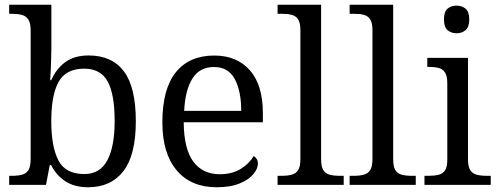

<svg xmlns="http://www.w3.org/2000/svg" viewBox="-20 -780 2102 810"><path d="M352 10Q294.3 10 255.7 -15.3Q217 -40.7 195.7 -83.7H190L174 0H18.7V-38.3H29.3Q55 -38.3 73 -43Q91 -47.7 100.2 -62.8Q109.3 -78 109.3 -110V-651Q109.3 -682.3 99.7 -697.3Q90 -712.3 72.7 -717Q55.3 -721.7 32 -721.7H18.7V-760H196.7V-574.3Q196.7 -557 195.8 -531.3Q195 -505.7 194 -481Q193 -456.3 191.7 -441.7H196Q217.3 -490 255.5 -518Q293.7 -546 354.3 -546Q452 -546 502.5 -479.3Q553 -412.7 553 -268.3Q553 -125.3 500.3 -57.7Q447.7 10 352 10ZM336 -45.7Q402 -45.7 432.8 -103.7Q463.7 -161.7 463.7 -270Q463.7 -382.3 434.2 -436.3Q404.7 -490.3 335 -490.3Q258 -490.3 227.2 -434.5Q196.3 -378.7 196.3 -269Q196.3 -161.7 226.2 -103.7Q256 -45.7 336 -45.7Z M893.7 10Q785.7 10 725.3 -61.5Q665 -133 665 -263.3Q665 -404.7 721.8 -475.2Q778.7 -545.7 884 -545.7Q979.3 -545.7 1034.2 -483.5Q1089 -421.3 1089 -302.7V-264.3H755Q756 -151 795.7 -98Q835.3 -45 907 -45Q960.3 -45 996.5 -68Q1032.7 -91 1050.3 -121.7Q1057.3 -118 1062.7 -109.7Q1068 -101.3 1068 -89.3Q1068 -68.7 1049 -45.5Q1030 -22.3 991.3 -6.2Q952.7 10 893.7 10ZM997.7 -312.3Q997.7 -395.3 970.5 -446.3Q943.3 -497.3 883 -497.3Q822.3 -497.3 791.8 -448.8Q761.3 -400.3 757 -312.3Z M1151 0V-38.3H1168.7Q1193 -38.3 1210.7 -43Q1228.3 -47.7 1237.8 -62.5Q1247.3 -77.3 1247.3 -109.3V-652.3Q1247.3 -683.7 1237.7 -698.3Q1228 -713 1211 -717.3Q1194 -721.7 1171.3 -721.7H1151V-760H1334.7V-109.3Q1334.7 -77.3 1343.8 -62.5Q1353 -47.7 1370.5 -43Q1388 -38.3 1413.3 -38.3H1430V0Z M1455 0V-38.3H1472.7Q1497 -38.3 1514.7 -43Q1532.3 -47.7 1541.8 -62.5Q1551.3 -77.3 1551.3 -109.3V-652.3Q1551.3 -683.7 1541.7 -698.3Q1532 -713 1515 -717.3Q1498 -721.7 1475.3 -721.7H1455V-760H1638.7V-109.3Q1638.7 -77.3 1647.8 -62.5Q1657 -47.7 1674.5 -43Q1692 -38.3 1717.3 -38.3H1734V0Z M1770.7 0V-38.3H1788.3Q1812.7 -38.3 1830.3 -42.7Q1848 -47 1857.5 -61.3Q1867 -75.7 1867 -106.3V-428.3Q1867 -459.7 1857.3 -474.3Q1847.7 -489 1830.7 -493.3Q1813.7 -497.7 1791 -497.7H1782.7V-536H1954.3V-109.3Q1954.3 -77.3 1963.8 -62.5Q1973.3 -47.7 1990.8 -43Q2008.3 -38.3 2033 -38.3H2050.3V0ZM1906.3 -639.7Q1883.3 -639.7 1868.2 -652.8Q1853 -666 1853 -698Q1853 -730.7 1868.2 -743.5Q1883.3 -756.3 1906.3 -756.3Q1928.3 -756.3 1944 -743.5Q1959.7 -730.7 1959.7 -698Q1959.7 -666 1944 -652.8Q1928.3 -639.7 1906.3 -639.7Z"/></svg>

Font: Noto Serif Hentaigana ExtraLight
Style: Regular
Weight: 200
Designer: Kazuhiro Yamada
Foundry: nipponia
Version: Version 1.000